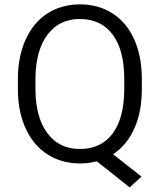

<svg xmlns="http://www.w3.org/2000/svg" viewBox="-20 -733 728 864"><path d="M618.2 -332.5Q618.2 -231 585.9 -158.2Q570.3 -121.6 547.9 -93.3Q525.4 -64.9 496.6 -44.4L488.8 -39.1L496.6 -32.7L616.7 61.5L563.5 110.4L418.5 -4.9L416 -6.8L412.1 -6.3Q377.9 2.4 339.8 2.4Q257.8 2.4 194.8 -37.6Q163.1 -57.6 138.7 -86.2Q114.3 -114.7 96.7 -152.3Q61.5 -227.1 60.5 -326.2V-377.4Q60.5 -478.5 95.7 -555.7Q130.4 -632.3 193.8 -672.9Q214.8 -686.5 238 -695.3Q261.2 -704.1 286.4 -708.7Q311.5 -713.4 338.9 -713.4Q422.9 -713.4 485.8 -672.9Q517.6 -652.8 542 -623.8Q566.4 -594.7 583.5 -556.6Q618.2 -480.5 618.2 -377.9ZM539.1 -378.4Q539.1 -506.3 487.8 -576.2Q435.5 -647.5 338.9 -647.5Q315.9 -647.5 295.4 -643.1Q274.9 -638.7 256.6 -629.9Q238.3 -621.1 222.7 -607.7Q207 -594.2 193.8 -577.1Q167.5 -542 154.1 -493.9Q140.6 -445.8 139.6 -384.8V-332.5Q139.6 -270.5 152.6 -221.2Q165.5 -171.9 191.9 -135.7Q245.1 -62.5 339.6 -62.5Q434.1 -62.5 486.3 -131.3Q537.6 -199.7 539.1 -325.7Z"/></svg>

Font: Vazir Light
Style: Light
Weight: 300
Designer: Saber Rastikerdar
Foundry: Saber Rastikerdar
Version: Version 30.0.0